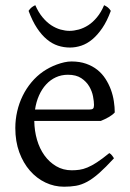

<svg xmlns="http://www.w3.org/2000/svg" viewBox="-20 -706 502 741"><path d="M242.2 -417.5Q216.8 -417.5 195.6 -407.7Q174.3 -397.9 158 -380.1Q141.6 -362.3 130.6 -337.6Q119.6 -313 115.2 -283.2H324.2Q335.4 -283.2 339.1 -286.9Q342.8 -290.5 342.8 -300.8Q342.8 -314 339.1 -333.7Q335.4 -353.5 324.5 -372.3Q313.5 -391.1 293.7 -404.3Q273.9 -417.5 242.2 -417.5ZM422.9 -272Q414.1 -262.2 399.4 -253.9Q384.8 -245.6 369.1 -239.3H112.3Q112.8 -201.2 122.8 -166.7Q132.8 -132.3 151.6 -106.2Q170.4 -80.1 197 -64.5Q223.6 -48.8 256.8 -48.8Q272 -48.8 286.4 -50.8Q300.8 -52.7 317.4 -59.6Q334 -66.4 354.2 -79.6Q374.5 -92.8 401.9 -115.2Q408.2 -111.8 412.8 -105.5Q417.5 -99.1 419.9 -95.2Q387.2 -59.6 362.5 -37.8Q337.9 -16.1 316.2 -4.4Q294.4 7.3 273.2 11Q252 14.6 227.1 14.6Q189.5 14.6 155.5 -1.5Q121.6 -17.6 95.7 -47.1Q69.8 -76.7 54.4 -118.4Q39.1 -160.2 39.1 -211.9Q39.1 -244.6 46.4 -276.4Q53.7 -308.1 67.6 -336.4Q81.5 -364.7 101.6 -388.7Q121.6 -412.6 147 -430.2Q157.7 -437.5 171.1 -444.6Q184.6 -451.7 199.2 -457Q213.9 -462.4 228.3 -465.6Q242.7 -468.8 255.9 -468.8Q287.6 -468.8 312.5 -460Q337.4 -451.2 356 -436.3Q374.5 -421.4 387.2 -401.6Q399.9 -381.8 408 -359.9Q416 -337.9 419.4 -315.2Q422.9 -292.5 422.9 -272ZM407.7 -664.1Q393.1 -624.5 374.8 -597.7Q356.4 -570.8 336.2 -554Q315.9 -537.1 293.9 -529.8Q272 -522.5 250 -522.5Q226.1 -522.5 203.6 -529.8Q181.2 -537.1 160.9 -554Q140.6 -570.8 122.8 -597.7Q105 -624.5 90.3 -664.1Q96.2 -672.9 102.1 -677.5Q107.9 -682.1 116.2 -686Q128.4 -658.2 144.3 -639.2Q160.2 -620.1 177.7 -608.6Q195.3 -597.2 213.6 -592Q231.9 -586.9 248 -586.9Q265.1 -586.9 283.9 -592Q302.7 -597.2 320.6 -608.6Q338.4 -620.1 354.2 -639.2Q370.1 -658.2 381.8 -686Q390.1 -682.1 396 -677.5Q401.9 -672.9 407.7 -664.1Z"/></svg>

Font: Noto Serif Devanagari
Style: Bold
Weight: 700
Designer: Monotype Design Team
Foundry: Monotype Imaging Inc.
Version: Version 1.01